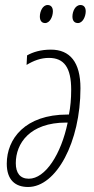

<svg xmlns="http://www.w3.org/2000/svg" viewBox="-20 -736 377 766"><path d="M291 -644C310 -644 322 -670 322 -691C322 -707 314 -716 301 -716C280 -716 269 -690 269 -670C269 -653 277 -644 291 -644ZM160 -644C179 -644 191 -670 191 -691C191 -707 183 -716 170 -716C150 -716 139 -690 139 -670C139 -653 147 -644 160 -644ZM92 10C205 10 301 -170 301 -384C301 -488 259 -538 183 -538C142 -538 111 -528 88 -515L86 -477C114 -494 143 -505 175 -505C236 -505 264 -466 264 -378C264 -341 261 -309 255 -279H249C80 -279 7 -182 7 -83C7 -18 41 10 92 10ZM95 -23C60 -23 43 -46 43 -85C43 -164 99 -247 244 -247H250C224 -121 161 -23 95 -23Z"/></svg>

Font: Noto Sans ExtraCondensed ExtraLight
Style: Italic
Weight: 200
Width: 2
Italic angle: -12°
Designer: Monotype Design Team
Foundry: Monotype Imaging Inc.
Version: Version 2.013